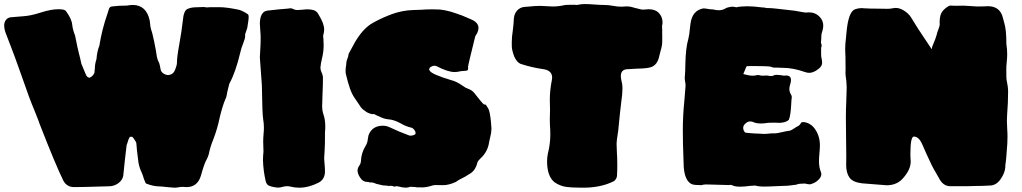

<svg xmlns="http://www.w3.org/2000/svg" viewBox="-20 -874 4920 924"><path d="M819.3 29.3Q799.3 28.3 778.8 25.9Q756.3 22.9 743.7 22.9Q718.8 22.9 683.1 9.3Q680.2 8.3 671.9 -15.1Q668 -30.3 661.1 -45.4Q651.4 -64.9 646.5 -90.8Q637.2 -161.1 636.2 -184.1Q635.7 -191.4 621.1 -210.9Q616.2 -215.3 616.2 -215.8H605.5Q598.6 -205.1 597.2 -199.2Q594.2 -187.5 589.4 -175.8Q581.5 -113.3 573.2 -28.3Q569.3 -6.8 549.3 7.8Q529.3 22.5 503.9 22.5Q486.8 22.5 469.2 23.4Q381.3 26.4 336.9 26.4Q301.3 26.4 284.7 -4.9Q247.6 -80.1 170.4 -278.3Q167.5 -285.2 165.5 -292.5Q156.2 -317.9 145.5 -343.3Q122.6 -396 84 -508.8Q46.9 -613.8 30.3 -655.3Q19.5 -682.1 9.3 -710Q0.5 -731 0 -752.4Q0.5 -767.6 9 -778.6Q17.6 -789.6 33.2 -791Q63 -793.9 92.8 -795.9Q127 -797.9 176.3 -813.7Q225.6 -829.6 261.2 -829.6Q290.5 -829.6 296.9 -821.3Q325.2 -783.2 327.6 -754.4Q330.6 -729 341.3 -703.1Q354 -638.2 359.4 -618.7Q366.2 -593.3 371.6 -567.4Q393.6 -513.2 396 -509.5Q398.4 -505.9 401.4 -503.4Q404.3 -501 411.1 -500Q428.2 -507.3 434.6 -524.4Q434.6 -529.8 435.5 -534.9Q436.5 -540 436.5 -544.4Q436.5 -565.9 444.3 -589.4Q447.3 -627.9 458 -653.3Q470.7 -732.9 497.6 -809.6Q500.5 -820.3 504.2 -830.8Q507.8 -841.3 518.1 -842.8Q549.8 -847.2 591.3 -847.2Q606 -850.1 618.7 -850.1Q684.6 -850.1 700.7 -774.4Q702.1 -766.1 702.6 -756.8Q703.6 -744.6 707 -732.9Q711.9 -721.7 721.7 -675Q731.4 -628.4 734.9 -601.1Q737.8 -585.4 746.6 -569.3Q750.5 -556.2 752.4 -542.2Q754.4 -528.3 766.4 -520.5Q778.3 -512.7 791 -512.7Q814 -515.6 822.8 -538.3Q831.5 -561 831.5 -570.8Q831.5 -599.1 842.8 -660.6Q854 -722.2 859.9 -774.9Q863.8 -822.3 881.8 -830.6Q899.9 -838.9 921.9 -838.9L961.4 -840.3Q970.2 -838.4 978.5 -838.4Q984.4 -838.4 989.7 -839.4H1036.6Q1067.9 -839.4 1122.1 -828.6Q1143.1 -825.7 1173.3 -805.2Q1176.8 -801.8 1176.8 -791Q1176.8 -780.3 1169.9 -739.3L1159.7 -709.5V-699.2Q1159.7 -689 1149.9 -664.1Q1141.6 -644.5 1136.2 -620.6Q1113.8 -525.9 1083.5 -470.7Q1078.6 -452.1 1074.2 -433.1Q1070.8 -407.7 1064.5 -396.5Q1050.3 -362.8 1037.6 -309.6Q1026.4 -254.4 1006.3 -202.6Q991.7 -167.5 984.4 -130.9Q981 -118.2 974.1 -106Q962.9 -86.9 946.8 -28.3Q930.2 26.4 877.9 26.4Q871.1 26.4 860.8 25.4H856.9Q847.7 25.4 838.6 27.3Q829.6 29.3 819.3 29.3Z M1419.9 29.3Q1398.9 29.3 1377 23.9Q1370.1 22 1362.3 22Q1351.6 22 1336.9 25.9Q1327.6 28.8 1318.4 28.8L1310.5 28.3L1298.3 26.4Q1285.2 24.4 1273.9 19.3Q1262.7 14.2 1258.8 -1.5L1257.3 -8.3Q1247.1 -54.7 1245.6 -101.6Q1245.6 -123 1248 -144.5L1246.6 -191.9Q1246.6 -210.9 1248.5 -230.5Q1250 -245.1 1250 -260.3Q1250 -280.3 1246.6 -299.3Q1242.2 -321.3 1240.2 -464.4L1230.5 -597.7Q1231 -615.7 1232.4 -633.3Q1234.4 -661.6 1234.4 -689.9Q1234.4 -708 1232.7 -725.8Q1231 -743.7 1230.5 -761.7Q1231.9 -817.9 1266.1 -822.8Q1332 -830.6 1364.7 -832.5Q1372.1 -834 1379.4 -834Q1384.3 -834 1387.7 -832Q1399.4 -825.7 1410.6 -825.7Q1422.4 -825.7 1433.6 -827.1Q1449.2 -829.1 1460.4 -829.1Q1473.1 -829.1 1487.8 -825.7Q1504.9 -821.3 1514.2 -802.2Q1540 -760.3 1540 -732.4Q1540 -718.8 1535.6 -704.6L1535.2 -698.7Q1535.2 -695.3 1535.9 -691.7Q1536.6 -688 1536.6 -684.1Q1536.6 -675.8 1537.1 -668.7Q1537.6 -661.6 1537.6 -655.3Q1537.6 -625.5 1529.3 -591.3Q1523.9 -569.8 1522 -548.3Q1522 -537.1 1527.6 -525.6Q1533.2 -514.2 1534.2 -502.9Q1534.2 -463.4 1532.2 -423.8Q1530.3 -372.1 1530.3 -360.8Q1530.3 -343.8 1535.2 -327.6Q1545.4 -301.3 1545.4 -265.1Q1545.4 -250.5 1543.9 -235.8V-204.6Q1543.9 -179.7 1542.5 -157.7V-153.8Q1540 -119.6 1540 -112.3Q1540.5 -98.6 1542 -84.5Q1543.9 -65.9 1543.9 -47.9Q1543.5 -12.2 1514.6 4.4Q1465.8 29.3 1419.9 29.3Z M1934.6 29.3Q1919.9 29.3 1892.6 22.5L1889.2 22Q1884.3 22 1878.9 24.4Q1866.2 20 1860.4 20Q1856 20 1852.1 21.5Q1843.3 19 1835.4 19Q1820.3 19 1806.2 14.2L1792.5 11.2Q1775.9 3.9 1767.1 3.9L1761.2 4.4Q1754.4 1.5 1748 1.5Q1726.1 1.5 1713.4 -19Q1700.7 -37.6 1700.7 -53.2Q1700.7 -65.4 1709.5 -77.6Q1715.8 -85.9 1716.8 -96.2Q1717.8 -137.7 1740.7 -174.3Q1748.5 -187 1750 -204.1Q1751 -213.4 1753.4 -222.7Q1770.5 -269 1822.8 -269Q1837.9 -269 1852.5 -262.7Q1900.4 -239.7 1950.2 -221.7Q1952.1 -221.2 1955.1 -221.2Q1969.7 -221.2 1979 -228.5Q1980 -229.5 1980 -231.9Q1980 -235.4 1978.5 -241.7Q1968.8 -258.3 1959 -259.8Q1933.1 -265.6 1910.2 -279.3Q1876 -298.3 1848.6 -299.8Q1827.6 -301.8 1807.1 -312.5Q1798.3 -316.9 1789.1 -320.3Q1781.2 -325.2 1778.8 -325.2L1770.5 -324.7Q1748 -329.6 1735.4 -341.3Q1719.7 -350.1 1709 -369.6Q1702.1 -380.9 1694.8 -390.6Q1674.8 -417 1664.6 -446.8Q1654.3 -476.6 1646 -511.7Q1643.1 -522.5 1643.1 -529.8Q1643.1 -548.8 1645.5 -557.6Q1646 -578.1 1651.4 -590.1Q1656.7 -602.1 1657.7 -614.7Q1668.9 -636.7 1686 -667Q1726.6 -738.3 1776.4 -765.1Q1820.8 -789.6 1867.9 -806.6Q1915 -823.7 1967.3 -825.7L2007.8 -827.1Q2033.7 -829.1 2059.6 -829.1Q2078.1 -829.1 2096.7 -828.1Q2136.2 -823.7 2174.3 -809.6Q2204.1 -800.3 2229 -788.6L2250.5 -779.3Q2282.7 -764.6 2282.7 -739.3Q2282.7 -726.6 2274.4 -710.9Q2269 -703.6 2266.6 -697.3Q2232.4 -559.1 2232.4 -552.2L2232.9 -546.9Q2232.9 -537.6 2230 -535.6Q2224.1 -532.7 2213.4 -532.7Q2204.1 -532.7 2198.7 -531.7Q2182.6 -527.3 2167.5 -527.3Q2134.8 -527.3 2079.6 -556.2Q2075.2 -557.6 2070.3 -557.6Q2059.6 -557.6 2048.3 -548.3L2044.9 -539.1L2048.8 -532.7Q2059.1 -516.1 2151.4 -488.3Q2176.8 -482.4 2208.5 -460Q2218.8 -452.1 2229.5 -448.2Q2250 -440.9 2260.3 -429.2Q2299.3 -378.9 2308.6 -371.6Q2314 -371.6 2318.4 -369.6Q2332 -349.1 2332.5 -345.7Q2341.3 -320.8 2345.2 -254.4Q2344.7 -233.9 2338.9 -212.9Q2335.9 -201.7 2334 -190.4Q2327.6 -144 2293 -112.3Q2280.3 -100.6 2277.8 -92.3Q2269.5 -57.1 2245.4 -40.5Q2221.2 -23.9 2188.5 -8.3L2173.8 1.5Q2140.6 17.1 2112.3 17.1L2076.2 16.6Q2068.4 16.6 2061.5 18.6Q2032.7 27.8 2013.2 27.8L1982.9 27.3Q1979 25.9 1974.6 25.9Q1970.2 25.9 1955.1 24.9Q1944.3 28.3 1934.6 29.3Z M2786.1 29.3Q2773.9 28.8 2760.3 28.8Q2730 28.8 2704.1 25.4Q2674.8 21 2648.4 2.9Q2612.8 -25.9 2612.8 -98.1Q2612.8 -116.7 2616.7 -135.3Q2628.4 -180.7 2628.4 -228L2627.9 -250.5Q2626 -274.4 2626 -298.3L2627 -346.2L2626 -393.1Q2626 -440.4 2635.7 -487.8Q2637.2 -494.6 2637.2 -500.5Q2637.2 -535.6 2592.8 -541.5Q2538.1 -549.3 2486.3 -566.4Q2466.8 -573.7 2454.1 -603.5Q2443.4 -633.3 2443.1 -649.9Q2442.9 -666.5 2442.9 -669.4Q2442.9 -697.8 2447.8 -726.6Q2451.7 -756.3 2453.1 -786.1Q2455.1 -808.6 2469 -823.7Q2482.9 -838.9 2504.9 -840.8L2524.9 -842.3Q2552.7 -845.7 2581.1 -845.7Q2594.7 -845.7 2609.6 -844.2Q2624.5 -842.8 2639.6 -842.8Q2668.9 -842.8 2697.8 -849.6Q2703.6 -850.6 2709 -850.6L2743.7 -851.1Q2745.6 -851.1 2748.8 -850.6Q2752 -850.1 2757.3 -850.1Q2759.8 -850.1 2761.7 -851.1Q2778.3 -854.5 2794.4 -854.5Q2812.5 -854.5 2840.6 -852.3Q2868.7 -850.1 2886.7 -850.1Q2909.2 -850.1 2931.6 -845.7Q2951.2 -841.8 2970.7 -841.8Q2982.4 -841.8 2996.1 -843.3Q3012.2 -843.3 3027.3 -838.4Q3035.6 -835.4 3043.9 -834Q3049.8 -833 3055.2 -831.1Q3065.4 -827.6 3075.7 -827.6L3101.1 -829.6Q3131.3 -829.6 3148.4 -814Q3168.5 -794.9 3168.5 -765.6Q3168.5 -758.8 3166 -750L3167 -723.6L3166.5 -714.4Q3166.5 -710.9 3167 -709.5V-674.3Q3167 -653.3 3158.7 -627.9L3153.3 -606.4Q3145 -563.5 3115.7 -551.8Q3098.6 -544.4 3043 -543.5Q3018.1 -542.5 2993.2 -540.5Q2967.8 -536.1 2967.8 -508.3Q2967.8 -500.5 2969.7 -490.7Q2975.6 -469.2 2975.6 -447.8Q2975.6 -421.4 2969.7 -382.3Q2964.8 -344.2 2955.1 -244.6Q2953.6 -232.9 2951.7 -221.7Q2948.2 -202.1 2947.3 -183.1Q2947.3 -162.6 2948.7 -142.6Q2950.7 -116.2 2950.7 -77.1Q2950.7 -51.8 2949.2 -26.9Q2948.7 -20 2944.1 -12.5Q2939.5 -4.9 2933.1 -1.5Q2871.6 29.3 2786.1 29.3Z M3589.8 20.5Q3562 24.4 3542 24.4Q3518.1 24.4 3505.9 18.6Q3500 15.6 3494.6 15.6Q3491.2 15.6 3488.3 16.6L3401.4 14.2Q3388.7 13.7 3376 13.7Q3365.7 13.7 3356 17.1Q3341.8 16.1 3330.1 16.1Q3277.3 16.1 3270.5 -69.3L3269 -115.2Q3266.1 -180.7 3266.1 -246.6Q3266.1 -319.8 3273.9 -393.6L3279.3 -461.9Q3279.3 -471.2 3277.3 -480.2Q3275.4 -489.3 3275.4 -497.1V-500.5Q3278.3 -532.7 3278.3 -565.4Q3279.8 -642.6 3292.5 -686.5Q3298.3 -710 3299.8 -734.4L3303.2 -761.7Q3312 -823.7 3364.3 -833.5Q3373.5 -833.5 3384.3 -831.5Q3398.4 -828.6 3411.6 -828.6Q3426.3 -824.7 3439 -824.7Q3456.5 -824.7 3469.7 -832.5Q3474.6 -836.4 3485.4 -838.9L3490.7 -839.8Q3497.6 -841.8 3504.9 -841.8Q3513.7 -841.8 3522.9 -838.9Q3545.9 -843.8 3576.2 -843.8Q3607.4 -843.8 3646.5 -838.4Q3657.2 -838.4 3669.4 -835.4Q3692.4 -835.4 3715.8 -832.5Q3741.7 -830.1 3805.2 -822.3Q3852.1 -813.5 3857.9 -813.5L3872.1 -814.5Q3905.8 -814.5 3926.3 -791Q3941.9 -773.9 3941.9 -750.5Q3941.9 -738.8 3938 -725.6Q3932.6 -712.4 3932.6 -699.2Q3932.6 -683.6 3930.7 -668.5Q3934.1 -662.1 3934.1 -652.8Q3934.1 -647.9 3931.6 -645.5V-612.3Q3931.6 -601.6 3934.1 -591.1Q3936.5 -580.6 3936.5 -572.3Q3936.5 -557.1 3922.1 -544.9Q3907.7 -532.7 3895.8 -528.1Q3883.8 -523.4 3875 -523.4Q3866.2 -523.4 3856.9 -526.4Q3796.9 -547.4 3751.5 -547.4Q3732.4 -547.4 3712.9 -548.8L3708.5 -548.3Q3698.7 -548.3 3688.5 -553.2Q3671.4 -556.2 3603.5 -556.2L3575.7 -555.7Q3573.2 -555.2 3571 -551.3Q3568.8 -547.4 3564.2 -534.7Q3559.6 -522 3557.1 -517.6Q3585.4 -509.8 3601.1 -509.8Q3611.8 -509.8 3622.6 -512.2Q3626 -513.2 3629.9 -513.2Q3637.7 -509.8 3653.3 -509.8Q3660.6 -509.8 3670.4 -510.7Q3683.6 -508.3 3689.5 -508.3H3693.8Q3700.7 -508.3 3708 -513.2Q3712.9 -513.7 3717.8 -513.7Q3734.4 -513.7 3752.9 -509.8Q3758.3 -510.7 3762.7 -510.7Q3786.6 -510.7 3786.6 -488.8Q3786.6 -479 3782.7 -467.8Q3778.8 -456.5 3778.8 -446.3Q3778.8 -432.6 3786.1 -419.9Q3790.5 -413.6 3790.5 -406.7Q3788.1 -388.7 3787.6 -370.6Q3786.6 -349.1 3783.7 -328.1Q3780.8 -307.1 3775.9 -296.9Q3765.1 -288.1 3752 -285.4Q3738.8 -282.7 3734.4 -282.7Q3719.2 -282.7 3706.5 -283.7Q3692.9 -283.2 3683.6 -283.2Q3675.8 -283.2 3667.5 -281.7Q3656.2 -279.8 3640.6 -279.8Q3617.7 -279.8 3604 -287.1Q3596.7 -289.6 3589.4 -289.6Q3579.6 -289.6 3570.8 -282.2Q3556.6 -272 3556.6 -258.8Q3556.6 -252.9 3559.1 -246.1Q3563.5 -236.3 3568.6 -235.4Q3573.7 -234.4 3577.6 -234.4Q3584.5 -234.4 3591.8 -233.2Q3599.1 -231.9 3607.9 -231.9Q3624 -231.9 3636 -230.7Q3647.9 -229.5 3655.8 -229.5Q3669.9 -229.5 3689 -231.9Q3699.7 -232.4 3703.1 -232.4L3705.6 -231.9Q3720.7 -232.4 3740.2 -237.3Q3759.8 -242.2 3783.2 -245.6Q3791.5 -249 3801 -255.6Q3810.5 -262.2 3819.3 -266.4Q3828.1 -270.5 3834.5 -281.7Q3837.4 -286.6 3844.7 -286.6Q3857.9 -286.6 3874.5 -278.3Q3887.2 -271.5 3895 -262.2Q3925.8 -225.6 3925.8 -174.8Q3925.3 -154.3 3923.3 -133.3Q3921.4 -115.2 3921.4 -96.7Q3921.4 -68.8 3930.7 -45.9Q3932.6 -40.5 3932.6 -35.6Q3932.6 -22.5 3919.9 -9.8Q3903.3 7.3 3878.4 13.2Q3866.2 12.7 3854 9.3Q3839.8 10.3 3830.6 10.3Q3821.3 10.3 3813 14.6Q3793 17.1 3781.5 18.6Q3770 20 3767.1 20Q3749.5 20 3713.6 22Q3677.7 23.9 3655.3 23.9Q3639.2 23.9 3621.6 21Q3618.2 19 3613.3 19Q3604 19 3589.8 20.5Z M4637.2 22H4552.2Q4518.1 22 4498 -18.1Q4490.2 -33.2 4481 -47.9Q4466.8 -70.3 4439.5 -131.3Q4429.7 -154.3 4419.4 -176.8Q4402.8 -216.8 4377.9 -216.8Q4361.3 -216.8 4361.3 -132.8Q4361.3 -115.2 4362.8 -97.2Q4362.8 -60.1 4331.1 -22.5Q4300.8 17.6 4247.1 17.6Q4187.5 12.2 4128.9 8.3Q4083.5 2.9 4067.9 -19.8Q4052.2 -42.5 4052.2 -79.6L4052.7 -124Q4052.7 -163.6 4051.8 -203.1Q4050.8 -255.9 4050.8 -309.1Q4050.8 -347.2 4052.7 -385.7Q4054.2 -419.4 4054.7 -453.1Q4054.2 -482.9 4049.3 -513.2L4048.8 -523.9L4049.3 -537.1L4048.8 -599.1Q4047.4 -617.7 4047.4 -635.7Q4047.4 -664.1 4051.3 -691.9L4053.7 -717.3Q4062.5 -816.9 4094.2 -829.1Q4110.4 -835 4125.5 -835Q4132.3 -835 4139.6 -834Q4151.9 -832.5 4230.5 -832L4250.5 -831.5Q4264.6 -831.5 4277.3 -834.5Q4283.7 -835.9 4290.5 -835.9Q4308.1 -835.9 4326.7 -825.2Q4352.1 -810.5 4365.2 -789.1Q4396.5 -736.8 4432.6 -684.1Q4448.2 -661.1 4463.9 -637.2L4466.3 -649.4Q4484.9 -693.4 4487.5 -705.8Q4490.2 -718.3 4496.3 -733.9Q4502.4 -749.5 4502.4 -755.4L4502 -768.1Q4502 -786.1 4506.3 -801.3Q4514.6 -827.6 4546.9 -845.7Q4550.3 -847.2 4556.2 -847.2Q4559.1 -847.2 4563.5 -846.7Q4567.9 -846.2 4581.5 -846.2L4617.7 -846.7Q4637.2 -845.2 4645.5 -845.2Q4653.8 -845.2 4663.1 -844Q4672.4 -842.8 4682.1 -842.8Q4710.4 -842.8 4737.3 -844.2Q4793.9 -842.3 4806.6 -787.6Q4809.1 -776.9 4812.5 -765.6Q4823.2 -733.4 4823.2 -662.1Q4827.1 -637.2 4827.1 -613.8Q4827.1 -595.7 4825 -576.7Q4822.8 -557.6 4822.8 -537.6L4823.2 -501.5Q4823.2 -492.2 4827.1 -473.6Q4831.1 -455.1 4831.5 -436.5Q4831.5 -378.4 4826.7 -320.3Q4825.7 -306.6 4825.7 -292.5Q4825.7 -272.9 4827.1 -254.2Q4828.6 -235.4 4828.6 -217.3Q4828.6 -184.1 4825.2 -150.4Q4823.2 -131.3 4822.3 -112.3Q4821.8 -103 4820.3 -94.2Q4817.9 -82 4817.9 -69.3Q4816.4 -42 4795.2 -11.5Q4773.9 19 4742.2 19Q4708.5 21 4674.8 21Q4656.2 21 4637.2 22Z"/></svg>

Font: Kaph
Style: Regular
Weight: 400
Designer: GGBotNet
Foundry: f0n7.com
Version: 1.10